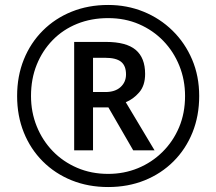

<svg xmlns="http://www.w3.org/2000/svg" viewBox="-20 -744 872 774"><path d="M279 -138V-575H407Q489 -575 527 -543Q565 -511 565 -446Q565 -399 541 -371.5Q517 -344 487 -332L603 -138H517L417 -311H355V-138ZM405 -373Q444 -373 466 -393Q488 -413 488 -444Q488 -479 468 -495Q448 -511 404 -511H355V-373ZM416 10Q336 10 269 -17Q202 -44 152.5 -93.5Q103 -143 76 -210Q49 -277 49 -357Q49 -437 76 -504Q103 -571 152.5 -620.5Q202 -670 269 -697Q336 -724 416 -724Q492 -724 558.5 -697Q625 -670 675.5 -620.5Q726 -571 754.5 -504Q783 -437 783 -357Q783 -277 756 -210Q729 -143 679.5 -93.5Q630 -44 563 -17Q496 10 416 10ZM416 -43Q480 -43 536 -66Q592 -89 635 -131.5Q678 -174 702 -231Q726 -288 726 -357Q726 -422 703 -479Q680 -536 638.5 -579Q597 -622 540.5 -646.5Q484 -671 416 -671Q348 -671 291 -648Q234 -625 192.5 -582.5Q151 -540 128 -483Q105 -426 105 -357Q105 -292 128 -235Q151 -178 192.5 -135Q234 -92 291 -67.5Q348 -43 416 -43Z"/></svg>

Font: Noto Sans Gujarati
Style: Regular
Weight: 400
Designer: Jelle Bosma - Monotype Design Team, Universal Thirst
Foundry: Monotype Imaging Inc.
Version: Version 2.102